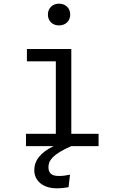

<svg xmlns="http://www.w3.org/2000/svg" viewBox="-20 -793 640 1042"><path d="M300 -655C337 -655 361 -680 361 -714C361 -748 337 -773 300 -773C264 -773 240 -748 240 -714C240 -680 264 -655 300 -655ZM367 -67V-527H126V-460H283V-67H121V0H271C199 35 166 78 166 131C166 187 212 229 288 229C315 229 331 226 352 223L360 155C336 160 320 162 299 162C257 162 243 144 243 114C243 79 264 45 367 0H515V-67Z"/></svg>

Font: FiraMono Nerd Font
Style: Regular
Weight: 400
Designer: Carrois Corporate & Edenspiekermann AG
Foundry: Carrois Corporate GbR & Edenspiekermann AG
Version: Version 003.206;Nerd Fonts 3.3.0